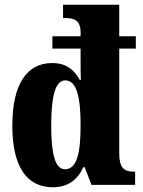

<svg xmlns="http://www.w3.org/2000/svg" viewBox="-20 -780 603 810"><path d="M203 10C267 10 307 -22 332 -75H337L366 0H550V-56H543C502 -56 483 -73 483 -135V-575H553V-627H483V-760H246V-704H254C290 -704 320 -697 320 -643V-627H201V-575H320V-546C320 -509 320 -463 321 -442H317C294 -484 261 -514 200 -514C94 -514 32 -426 32 -250C32 -75 94 10 203 10ZM254 -66C212 -66 196 -132 196 -251C196 -368 212 -441 255 -441C305 -441 320 -366 320 -252C320 -135 305 -66 254 -66Z"/></svg>

Font: Noto Serif Georgian ExtraCondensed Black
Style: Regular
Weight: 900
Width: 2
Designer: Monotype Design Team, Akaki Razmadze
Foundry: Google LLC
Version: Version 2.003